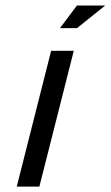

<svg xmlns="http://www.w3.org/2000/svg" viewBox="-20 -687 408 707"><path d="M125 0H41.7L168.3 -500H251.7ZM200.8 -583.3 263.3 -666.7H367.5L263.3 -583.3Z"/></svg>

Font: Yulong
Style: Italic
Weight: 400
Italic angle: -14.25°
Designer: GGBotNet
Foundry: f0n7.com
Version: 1.00